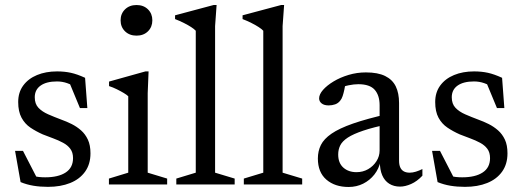

<svg xmlns="http://www.w3.org/2000/svg" viewBox="-20 -735 2086 765"><path d="M207.5 -450.5Q237 -450.5 262.2 -445Q287.5 -439.5 319 -425L328 -304.5H298.5L248 -426.5L289.5 -382.5Q268 -396.5 248.2 -403.5Q228.5 -410.5 207 -410.5Q165 -410.5 141.8 -394Q118.5 -377.5 118.5 -347.5Q118.5 -321 133.2 -305.5Q148 -290 172 -279.5Q196 -269 224 -258.5Q245 -251 265.5 -240.8Q286 -230.5 303 -215.5Q320 -200.5 330.2 -178.5Q340.5 -156.5 340.5 -124Q340.5 -81 319 -51Q297.5 -21 259.5 -5.8Q221.5 9.5 171 9.5Q140 9.5 113 5Q86 0.5 62 -9.5L40 -134H71.5L137 -7L76 -48Q95 -39.5 109 -35.2Q123 -31 135.2 -29.8Q147.5 -28.5 160 -28.5Q212.5 -28.5 241.8 -47.8Q271 -67 271 -105Q271 -127.5 260.2 -142Q249.5 -156.5 231.2 -166.2Q213 -176 191.8 -183.8Q170.5 -191.5 150.5 -199.5Q123.5 -211.5 101.2 -226.5Q79 -241.5 65.8 -266Q52.5 -290.5 52.5 -328.5Q52.5 -367 72.5 -394.2Q92.5 -421.5 127.5 -436Q162.5 -450.5 207.5 -450.5Z M524 -593Q496 -593 478.2 -610.2Q460.5 -627.5 460.5 -654Q460.5 -680.5 478.2 -697.8Q496 -715 524 -715Q552 -715 569.5 -697.8Q587 -680.5 587 -654Q587 -627.5 569.5 -610.2Q552 -593 524 -593ZM572 -450.5 568.5 -364V-47L646 -23.5V0H414V-23.5L491 -47V-351.5Q485.5 -357 473 -364.5Q460.5 -372 445.2 -379.5Q430 -387 414.5 -392V-410L559.5 -450.5Z M837 -47 915 -23.5V0H682.5V-23.5L760 -47V-612.5Q753.5 -619.5 741.5 -627.2Q729.5 -635 713.2 -643.2Q697 -651.5 677.5 -659V-674L831 -715H843L837 -631Z M1106 -47 1184 -23.5V0H951.5V-23.5L1029 -47V-612.5Q1022.5 -619.5 1010.5 -627.2Q998.5 -635 982.2 -643.2Q966 -651.5 946.5 -659V-674L1100 -715H1112L1106 -631Z M1528 -281.5 1530.5 -241Q1467.5 -228 1427.5 -214.5Q1387.5 -201 1365.8 -186.8Q1344 -172.5 1335.8 -156Q1327.5 -139.5 1327.5 -119.5Q1327.5 -85.5 1348 -67.2Q1368.5 -49 1400.5 -49Q1426 -49 1446.8 -61Q1467.5 -73 1480 -92.8Q1492.5 -112.5 1492.5 -135.5V-315.5Q1492.5 -355 1473 -377.2Q1453.5 -399.5 1407.5 -399.5Q1390 -399.5 1369.2 -395.2Q1348.5 -391 1329.5 -382L1357 -407.5Q1355 -392 1352 -377.8Q1349 -363.5 1345.2 -352.2Q1341.5 -341 1335.5 -334Q1327.5 -323.5 1315.2 -319.2Q1303 -315 1289.5 -315Q1271.5 -315 1261.5 -323Q1251.5 -331 1251.5 -343Q1251.5 -359 1267 -376.8Q1282.5 -394.5 1309 -410.5Q1335.5 -426.5 1368.8 -436.5Q1402 -446.5 1438 -446.5Q1485.5 -446.5 1514.5 -432.2Q1543.5 -418 1556.8 -391Q1570 -364 1570 -324.5V-95Q1570 -78.5 1574.8 -68Q1579.5 -57.5 1589 -52.2Q1598.5 -47 1612.5 -47Q1624 -47 1637 -51Q1650 -55 1663 -61.5V-35Q1642 -12.5 1618.2 -2Q1594.5 8.5 1574 8.5Q1549 8.5 1530.8 -3Q1512.5 -14.5 1503 -36.5Q1493.5 -58.5 1493.5 -90L1496.5 -94Q1490 -63 1471.8 -39.8Q1453.5 -16.5 1427 -3.2Q1400.5 10 1369 10Q1314.5 10 1280.5 -19.2Q1246.5 -48.5 1246.5 -103.5Q1246.5 -133 1258.5 -157.2Q1270.5 -181.5 1301 -202.5Q1331.5 -223.5 1386.8 -242.8Q1442 -262 1528 -281.5Z M1869 -450.5Q1898.5 -450.5 1923.8 -445Q1949 -439.5 1980.5 -425L1989.5 -304.5H1960L1909.5 -426.5L1951 -382.5Q1929.5 -396.5 1909.8 -403.5Q1890 -410.5 1868.5 -410.5Q1826.5 -410.5 1803.2 -394Q1780 -377.5 1780 -347.5Q1780 -321 1794.8 -305.5Q1809.5 -290 1833.5 -279.5Q1857.5 -269 1885.5 -258.5Q1906.5 -251 1927 -240.8Q1947.5 -230.5 1964.5 -215.5Q1981.5 -200.5 1991.8 -178.5Q2002 -156.5 2002 -124Q2002 -81 1980.5 -51Q1959 -21 1921 -5.8Q1883 9.5 1832.5 9.5Q1801.5 9.5 1774.5 5Q1747.5 0.5 1723.5 -9.5L1701.5 -134H1733L1798.5 -7L1737.5 -48Q1756.5 -39.5 1770.5 -35.2Q1784.5 -31 1796.8 -29.8Q1809 -28.5 1821.5 -28.5Q1874 -28.5 1903.2 -47.8Q1932.5 -67 1932.5 -105Q1932.5 -127.5 1921.8 -142Q1911 -156.5 1892.8 -166.2Q1874.5 -176 1853.2 -183.8Q1832 -191.5 1812 -199.5Q1785 -211.5 1762.8 -226.5Q1740.5 -241.5 1727.2 -266Q1714 -290.5 1714 -328.5Q1714 -367 1734 -394.2Q1754 -421.5 1789 -436Q1824 -450.5 1869 -450.5Z"/></svg>

Font: Newsreader 16pt 16pt
Style: Regular
Weight: 400
Version: Version 1.003